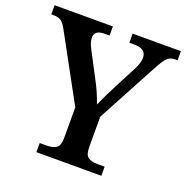

<svg xmlns="http://www.w3.org/2000/svg" viewBox="-130 -832 920 950"><g transform="rotate(20 330.5 -357.0)"><path d="M162 -48H198Q232 -48 249.5 -60.5Q267 -73 267 -112V-274L82 -613Q66 -644 51.5 -655Q37 -666 11 -666H-2V-714H305V-666H278Q226 -666 226 -627Q226 -605 242 -573L316 -432Q342 -384 363 -324Q382 -369 420 -442L481 -559Q498 -594 498 -619Q498 -666 435 -666H409V-714H663V-666H647Q624 -666 608 -650Q592 -634 568 -588L399 -273V-115Q399 -73 416 -60.5Q433 -48 467 -48H504V0H162Z"/></g></svg>

Font: Noto Serif SemiBold
Style: Regular
Weight: 600
Designer: Monotype Design Team
Foundry: Monotype Imaging Inc.
Version: Version 1.001